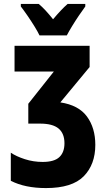

<svg xmlns="http://www.w3.org/2000/svg" viewBox="-20 -947 540 977"><path d="M214 10Q107 10 35 -27V-170Q63 -151 106.5 -137Q150 -123 197 -123Q256 -123 282 -147.5Q308 -172 308 -218Q308 -268 278 -293Q248 -318 184 -318H124V-419L254 -583H54V-714H436V-606L287 -426Q380 -412 422.5 -354Q465 -296 465 -210Q465 -110 406 -50Q347 10 214 10ZM181 -767Q172 -786 155 -813.5Q138 -841 119 -868.5Q100 -896 86 -914V-927H177Q194 -913 212 -893.5Q230 -874 250 -849Q272 -875 289.5 -893.5Q307 -912 324 -927H414V-914Q400 -895 382 -868.5Q364 -842 347.5 -815Q331 -788 320 -767Z"/></svg>

Font: Noto Sans Mono ExtraCondensed Black
Style: Regular
Weight: 900
Width: 2
Designer: Monotype Design Team
Foundry: Monotype Imaging Inc.
Version: Version 2.014